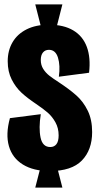

<svg xmlns="http://www.w3.org/2000/svg" viewBox="-20 -764 448 871"><path d="M140 -744H263L237 -642H166ZM166 -14H237L263 87H140ZM25 -228 165 -246Q155 -183 164 -140Q173 -97 208 -97Q226 -97 236 -110Q246 -123 246 -150Q246 -183 231.5 -209Q217 -235 197 -252.5Q177 -270 143 -293Q104 -319 77.5 -343.5Q51 -368 33 -403.5Q15 -439 15 -486Q15 -535 37 -572.5Q59 -610 101 -631Q143 -652 202 -652Q269 -652 312.5 -626Q356 -600 374 -551Q392 -502 384 -434L247 -416Q254 -467 243 -502.5Q232 -538 202 -538Q185 -538 175 -526Q165 -514 165 -492Q165 -469 176 -451.5Q187 -434 203.5 -421Q220 -408 248 -390Q295 -359 326.5 -331Q358 -303 378 -262Q398 -221 398 -165Q398 -84 351.5 -36Q305 12 206 12Q132 12 84 -17.5Q36 -47 20.5 -101Q5 -155 25 -228Z"/></svg>

Font: Bricolage Grotesque 96pt Condensed ExBd
Style: Regular
Weight: 800
Width: 3
Designer: Mathieu Triay
Foundry: Atelier Triay
Version: Version 1.001;Glyphs 3.2 (3207)